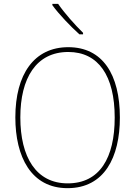

<svg xmlns="http://www.w3.org/2000/svg" viewBox="-20 -971 705 1001"><path d="M283 -951H253V-944C287 -897 347 -834 394 -792H413V-800C370 -842 315 -904 283 -951ZM605 -358C605 -583 515 -725 336 -725C158 -725 60 -584 60 -359C60 -154 142 10 332 10C524 10 605 -151 605 -358ZM86 -359C86 -563 168 -700 336 -700C493 -700 578 -576 578 -358C578 -148 500 -15 333 -15C168 -15 86 -152 86 -359Z"/></svg>

Font: Noto Sans Gurmukhi SemiCondensed Thin
Style: Regular
Weight: 100
Width: 4
Designer: Jelle Bosma - Monotype Design Team
Foundry: Monotype Imaging Inc.
Version: Version 2.004